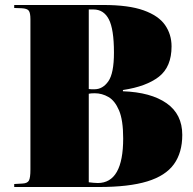

<svg xmlns="http://www.w3.org/2000/svg" viewBox="-20 -750 776 770"><path d="M37 0V-12L71 -14Q90 -15 96 -26Q102 -37 102 -70V-673Q102 -698 95.5 -707Q89 -716 66 -717L37 -718V-730H395Q496 -730 556 -708.5Q616 -687 642 -649.5Q668 -612 668 -564Q668 -482 617.5 -442.5Q567 -403 473 -389V-384Q585 -380 648 -336Q711 -292 711 -209Q711 -138 677.5 -91.5Q644 -45 570.5 -22.5Q497 0 376 0ZM359 -392Q392 -392 414.5 -424Q437 -456 437 -539Q437 -633 416.5 -672.5Q396 -712 355 -712H336V-393Q341 -392 347 -392Q353 -392 359 -392ZM372 -16Q474 -16 474 -195Q474 -268 457.5 -307Q441 -346 415 -361Q389 -376 360 -376Q344 -376 336 -374V-19Q347 -18 354.5 -17Q362 -16 372 -16Z"/></svg>

Font: Display Black
Style: Regular
Weight: 900
Designer: Latin by Veronika Burian and Jose Scaglione. Greek by Irene Vlachou. Cyrillic by Vera Evstafieva.
Foundry: TypeTogether
Version: Version 3.002